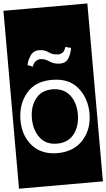

<svg xmlns="http://www.w3.org/2000/svg" viewBox="-82 -960 673 1215"><g transform="rotate(-5 254.5 -352.0)"><path d="M-12 213V-917H521V213ZM394 -646 358 -655Q350 -628 337 -620Q324 -612 311 -612Q275 -612 250 -630.5Q225 -649 191 -649Q153 -649 133.5 -618Q114 -587 110 -561L143 -549Q150 -573 165 -582.5Q180 -592 194 -592Q222 -592 250 -572.5Q278 -553 317 -553Q352 -553 369.5 -579.5Q387 -606 394 -646ZM255 -455Q147 -455 91 -385.5Q35 -316 35 -219Q35 -118 92.5 -54Q150 10 251 10Q354 10 414 -56Q474 -122 474 -223Q474 -318 419 -386.5Q364 -455 255 -455ZM253 -50Q182 -50 145 -100Q108 -150 108 -223Q108 -297 145.5 -346Q183 -395 253 -395Q323 -395 361.5 -347.5Q400 -300 400 -224Q400 -149 362 -99.5Q324 -50 253 -50Z"/></g></svg>

Font: Zilla Slab Highlight Regular
Style: Regular
Weight: 400
Designer: Typotheque Type Foundry
Foundry: Typotheque type foundry
Version: Version 1.1; 2017; ttfautohint (v1.6)